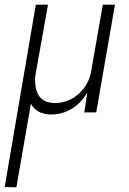

<svg xmlns="http://www.w3.org/2000/svg" viewBox="-25 -480 550 820"><path d="M180 -460H128L-5 319L45 320L107 -37C122 -10 149 9 193 9C262 9 316 -30 348 -85L335 0H386L466 -460H414L364 -174C352 -102 289 -40 210 -40C137 -40 125 -95 125 -138C125 -144 125 -151 126 -158Z"/></svg>

Font: Jost Light
Style: Italic
Weight: 300
Italic angle: -5°
Version: Version 3.710